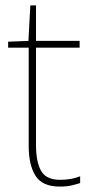

<svg xmlns="http://www.w3.org/2000/svg" viewBox="-20 -679 342 709"><path d="M202 -15Q150 -15 131.5 -48.5Q113 -82 113 -143V-503H274V-528H113V-659H92L85 -528L10 -525V-503H86V-140Q86 -70 111 -30Q136 10 201 10Q226 10 243 6Q260 2 276 -3V-28Q244 -15 202 -15Z"/></svg>

Font: Noto Sans Display Thin
Style: Regular
Weight: 250
Designer: Monotype Design Team
Foundry: Monotype Imaging Inc.
Version: Version 1.900